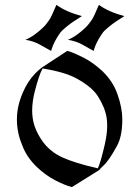

<svg xmlns="http://www.w3.org/2000/svg" viewBox="-20 -759 566 781"><path d="M153.3 -480.5 152.8 -480Q138.7 -453.6 122.6 -391.6Q110.8 -347.2 110.8 -308.6Q110.8 -293.5 113.3 -276.9Q119.6 -233.9 149.4 -189.5Q180.2 -143.1 233.9 -118.7Q284.2 -95.7 377.9 -74.2L378.4 -74.7Q390.1 -101.1 406.2 -171.4Q416 -213.9 416 -248.5Q416 -267.1 413.6 -281.2Q406.2 -324.2 377.4 -368.7Q354 -404.8 293 -439Q245.1 -465.8 153.3 -480.5ZM272.5 2Q243.2 -5.4 203.1 -26.4Q163.6 -47.4 129.9 -79.6Q86.9 -121.1 69.8 -169.9Q48.8 -219.7 48.8 -272.5Q48.8 -273.9 48.8 -274.4Q48.8 -326.7 72.8 -382.3Q91.8 -426.8 121.1 -458Q134.8 -472.7 150.4 -484.4L253.9 -552.2Q277.8 -545.9 323.7 -522.5Q357.9 -504.9 396.5 -469.7Q439.9 -427.7 457.5 -376.5Q477.1 -321.8 477.5 -274.9V-272.9Q477.5 -205.6 456.1 -166Q422.9 -105 400.4 -85Q388.2 -74.2 383.8 -67.4ZM256.3 -597.2Q275.4 -605 293.5 -618.2Q318.8 -636.7 336.9 -656.2Q341.3 -661.1 352.5 -676.8Q361.3 -689 382.3 -739.3Q419.9 -711.4 485.8 -693.4L453.1 -672.4Q428.7 -656.2 405.3 -634.3Q399.9 -629.4 392.6 -618.2Q371.6 -586.4 363.3 -560.1Q360.8 -552.2 360.8 -551.8L317.4 -576.2Q291.5 -591.3 256.3 -597.2ZM83.5 -597.2Q102.5 -605 120.6 -618.2Q146 -636.7 164.1 -656.2Q168.5 -661.1 179.7 -676.8Q188.5 -689 209.5 -739.3Q247.1 -711.4 313 -693.4L280.3 -672.4Q255.9 -656.2 232.4 -634.3Q227.1 -629.4 219.7 -618.2Q198.7 -586.4 190.4 -560.1Q188 -552.2 188 -551.8L144.5 -576.2Q118.7 -591.3 83.5 -597.2Z"/></svg>

Font: MedievalSharp
Style: Regular
Weight: 500
Version: Version 1.0